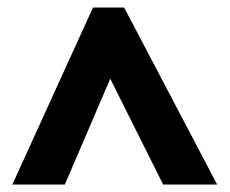

<svg xmlns="http://www.w3.org/2000/svg" viewBox="-20 -800 612 512"><path d="M13 -308H153L274 -590L415 -308H559L311 -780H228Z"/></svg>

Font: Noto Sans Malayalam UI Black
Style: Regular
Weight: 900
Designer: Jelle Bosma - Monotype Design Team
Foundry: Monotype Imaging Inc.
Version: Version 2.104